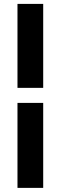

<svg xmlns="http://www.w3.org/2000/svg" viewBox="-20 -730 303 960"><path d="M196 -710.5V-290.7H67.4V-710.5ZM196 -215.5V209.4H67.4V-215.5Z"/></svg>

Font: Anek Devanagari Medium
Style: Regular
Weight: 500
Designer: Kailash Malviya (Devanagari) & Yesha Goshar (Latin)
Foundry: Ek Type
Version: Version 1.003